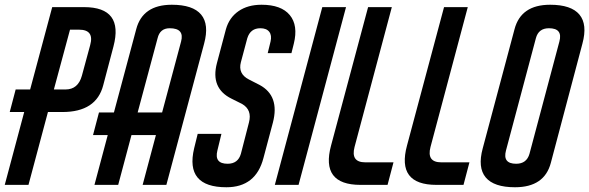

<svg xmlns="http://www.w3.org/2000/svg" viewBox="-62 -779 2483 809"><path d="M292 -749Q460 -749 416 -583L373 -420Q344 -307 201 -307H140L58 0H-42L40 -307H-21L4 -402H65L158 -749ZM318 -589Q336 -654 271 -654H233L165 -402H214Q267 -402 283 -460Z M662 -759Q751 -759 785.5 -717.5Q820 -676 798 -595L639 0H539L595 -210H492L436 0H336L392 -210H330L355 -305H418L512 -656Q539 -759 662 -759ZM701 -604Q716 -660 653 -660Q612 -660 602 -618L518 -305H621Z M1040 -759Q1123 -759 1159 -715.5Q1195 -672 1176 -595L1166 -555H1066L1078 -604Q1084 -630 1072.5 -645Q1061 -660 1035 -660Q993 -660 980 -618L953 -517Q940 -468 987 -444L1032 -421Q1117 -375 1088 -263L1048 -113Q1016 10 892 10Q717 10 756 -154L771 -215H871L854 -145Q840 -89 897 -89Q941 -89 953 -131L987 -263Q1001 -316 958 -341L914 -363Q824 -407 852 -513L890 -656Q904 -705 943 -732Q982 -759 1040 -759Z M1396 -749 1196 0H1096L1296 -749Z M1571 0H1457Q1288 0 1333 -166L1489 -749H1589L1432 -160Q1415 -95 1477 -95H1596Z M1891 0H1777Q1608 0 1653 -166L1809 -749H1909L1752 -160Q1735 -95 1797 -95H1916Z M2256 -759Q2345 -759 2379.5 -717.5Q2414 -676 2392 -595L2259 -93Q2232 10 2108 10Q2019 10 1984.5 -31.5Q1950 -73 1972 -154L2106 -656Q2133 -759 2256 -759ZM2169 -131 2295 -604Q2310 -660 2251 -660Q2207 -660 2196 -618L2070 -145Q2055 -89 2113 -89Q2157 -89 2169 -131Z"/></svg>

Font: Air America
Style: Regular
Weight: 400
Designer: William G. Sherman
Foundry: Aaron Bell – Saja Typeworks
Version: Version 1.100;PS 001.100;hotconv 1.0.88;makeotf.lib2.5.64775